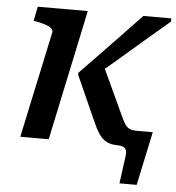

<svg xmlns="http://www.w3.org/2000/svg" viewBox="-51 -585 724 788"><g transform="rotate(5 311.5 -191.5)"><path d="M450 0Q463 0 472 4Q481 8 484.5 17.5Q488 27 485 45L470 155H541L588 -66H521Q503 -66 491.5 -71.5Q480 -77 471.5 -91Q463 -105 452 -130L361 -326L312 -259Q364 -303 416 -347.5Q468 -392 520.5 -437.5Q573 -483 623 -525V-538H508Q469 -497 428 -454Q387 -411 345.5 -368Q304 -325 263 -283L262 -275L342 -96Q356 -63 369.5 -42Q383 -21 401.5 -10.5Q420 0 450 0ZM48 0H165L279 -538H73L61 -479L72 -477Q94 -473 110.5 -467.5Q127 -462 135.5 -454.5Q144 -447 141 -436Z"/></g></svg>

Font: Roboto Serif Medium
Style: Italic
Weight: 500
Italic angle: -10°
Designer: Greg Gazdowicz
Foundry: Commercial Type
Version: Version 1.008